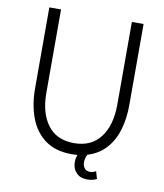

<svg xmlns="http://www.w3.org/2000/svg" viewBox="-90 -773 830 969"><g transform="rotate(10 325.5 -289.0)"><path d="M84 -285V-700H144V-273Q144 -169 190 -108Q236 -47 325 -47Q414 -47 460.5 -109Q507 -171 507 -277V-700H567V-285Q567 -216 550 -158Q533 -100 496 -59Q459 -18 402 -1Q392 18 392 40Q392 58 402 70Q412 82 430 82Q445 82 460 73L471 111Q452 122 421 122Q387 122 366.5 101Q346 80 346 46Q346 27 353 9Q339 10 323 10Q240 10 187 -29Q134 -68 109 -135Q84 -202 84 -285Z"/></g></svg>

Font: Haskoy Light
Style: Regular
Weight: 300
Designer: Ertekin Erdin
Foundry: Ertekin Erdin
Version: Version 2.000; ttfautohint (v1.8.4.7-5d5b)